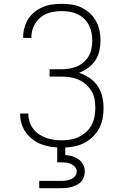

<svg xmlns="http://www.w3.org/2000/svg" viewBox="-20 -763 640 1003"><path d="M303 8Q276 8 250 4.5Q224 1 199.5 -8Q175 -17 153.5 -32.5Q132 -48 116.5 -69Q101 -90 93 -115.5Q85 -141 85 -167V-170H128V-168Q128 -147 134.5 -127Q141 -107 153.5 -90Q166 -73 183.5 -61.5Q201 -50 220.5 -43Q240 -36 261 -33Q282 -30 303 -30Q326 -30 349 -34Q372 -38 392.5 -48Q413 -58 430.5 -74Q448 -90 458.5 -110Q469 -130 473.5 -153Q478 -176 478 -199Q478 -222 474 -245Q470 -268 458 -287.5Q446 -307 428.5 -322.5Q411 -338 390 -347Q369 -356 346 -359.5Q323 -363 300 -363H239V-401H300Q321 -401 342 -404.5Q363 -408 382 -416Q401 -424 417 -438Q433 -452 443.5 -470Q454 -488 458 -509Q462 -530 462 -551Q462 -572 458 -592.5Q454 -613 444.5 -631.5Q435 -650 419.5 -665Q404 -680 385 -689Q366 -698 345 -701.5Q324 -705 303 -705Q273 -705 244 -698Q215 -691 192 -672.5Q169 -654 156.5 -626.5Q144 -599 144 -569V-565H101V-570Q101 -595 108 -619.5Q115 -644 128.5 -665Q142 -686 162 -701.5Q182 -717 205 -726.5Q228 -736 253 -739.5Q278 -743 303 -743Q329 -743 355.5 -739Q382 -735 406 -723.5Q430 -712 449.5 -694Q469 -676 481.5 -653Q494 -630 499.5 -604Q505 -578 505 -551Q505 -524 499 -497Q493 -470 478 -447.5Q463 -425 440.5 -408.5Q418 -392 393 -383Q422 -373 447.5 -356Q473 -339 490 -314Q507 -289 514 -259Q521 -229 521 -198Q521 -170 515.5 -142Q510 -114 496 -89Q482 -64 460.5 -44.5Q439 -25 413.5 -13Q388 -1 359.5 3.5Q331 8 303 8ZM185 220V182H300Q313 182 326 180Q339 178 351 173Q363 168 372 157Q381 146 381 133Q381 120 372 109.5Q363 99 351 93.5Q339 88 326 86.5Q313 85 300 85H279V-30H321V47Q340 48 358 53.5Q376 59 391 69.5Q406 80 414.5 97.5Q423 115 423 133Q423 147 418.5 161Q414 175 404.5 185.5Q395 196 382.5 202.5Q370 209 356 213Q342 217 328 218.5Q314 220 300 220Z"/></svg>

Font: Iosevka Aile Extralight
Style: Regular
Weight: 200
Designer: Belleve Invis
Foundry: Belleve Invis
Version: Version 31.1.0; ttfautohint (v1.8.4)